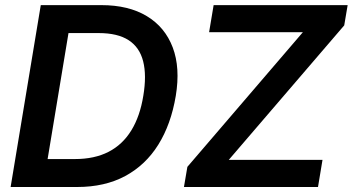

<svg xmlns="http://www.w3.org/2000/svg" viewBox="-20 -748 1411 768"><path d="M288.6 0H84.5L102.5 -111.8H279.8Q357.9 -111.8 414.1 -140.6Q470.2 -169.4 505.1 -226.1Q540 -282.7 553.2 -364.7Q566.9 -446.3 552.7 -502.4Q538.6 -558.6 494.6 -587.2Q450.7 -615.7 375 -615.7H183.1L201.7 -727.5H385.7Q494.1 -727.5 567.1 -683.6Q640.1 -639.6 670.9 -558.3Q701.7 -477.1 683.1 -364.3Q664.1 -251 613.3 -169.4Q562.5 -87.9 481 -43.9Q399.4 0 288.6 0ZM272.5 -727.5 151.9 0H22.5L143.1 -727.5ZM715.8 0 729.5 -80.6 1191.4 -619.1H816.4L834.5 -727.5H1370.6L1356.9 -646.5L895 -108.4H1270L1252 0Z"/></svg>

Font: Inter 24pt SemiBold
Style: Italic
Weight: 600
Italic angle: -9.3988°
Designer: Rasmus Andersson
Foundry: rsms
Version: Version 4.001;git-66647c0bb